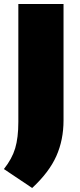

<svg xmlns="http://www.w3.org/2000/svg" viewBox="-30 -760 398 958"><path d="M-10.5 83.5Q30 32.5 45.8 -20.2Q61.5 -73 61.5 -151.5V-740H287V-159.5Q287 -62 251.2 18.5Q215.5 99 130.5 178Z"/></svg>

Font: Encode Sans Semi Expanded Black
Style: Regular
Weight: 900
Width: 6
Designer: Multiple Designers
Foundry: Impallari Type
Version: Version 2.000